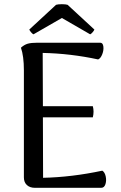

<svg xmlns="http://www.w3.org/2000/svg" viewBox="-20 -898 580 918"><path d="M140.1 -733.9Q135.3 -735.8 128.4 -743.9Q121.6 -752 120.1 -756.8L248 -875Q257.3 -877.9 275.6 -877.9Q293.9 -877.9 303.2 -875L431.2 -756.8Q430.2 -752.4 423.1 -744.1Q416 -735.8 411.1 -733.9L275.9 -812ZM469.2 -82Q481 -74.7 485.4 -54.7Q489.7 -34.7 484.1 -17.3Q478.5 0 463.9 0H147Q123 0 108.6 -13.2Q94.2 -26.4 94.2 -49.8V-562Q94.2 -629.4 80.1 -669.9Q95.7 -684.1 112.5 -689Q129.4 -693.8 159.2 -693.8H459Q471.7 -693.8 474.1 -676.3Q476.6 -658.7 469 -638.9Q461.4 -619.1 449.2 -613.8Q318.4 -642.1 184.1 -645L185.1 -390.1H423.8Q430.7 -364.7 423.8 -336.9H185.1L186 -47.9Q322.8 -50.8 469.2 -82Z"/></svg>

Font: Arima Madurai Medium
Style: Regular
Weight: 500
Designer: Joana Correia and Natanael Gama
Foundry: NDISCOVER
Version: Version 1.019;PS 001.019;hotconv 1.0.88;makeotf.lib2.5.64775